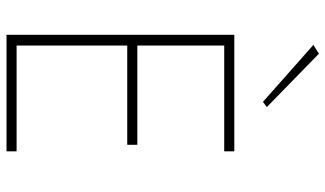

<svg xmlns="http://www.w3.org/2000/svg" viewBox="-225 -775 1000 590"><g transform="rotate(90 275.0 -480.0)"><path d="M118 -943 145 -960 309 -800 293 -788ZM87 -700H445V-669H120V-402H425V-371H120V-31H445V0H87Z"/></g></svg>

Font: Jost* Thin
Style: Regular
Weight: 200
Version: Version 3.7